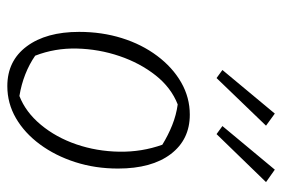

<svg xmlns="http://www.w3.org/2000/svg" viewBox="-143 -619 770 524"><g transform="rotate(90 242.0 -357.0)"><path d="M215 8Q146 8 106.5 -45Q67 -98 67 -188Q67 -250 84 -304.5Q101 -359 132.5 -401Q164 -443 205 -466.5Q246 -490 293 -490Q361 -490 400.5 -438Q440 -386 440 -294Q440 -232 422.5 -177.5Q405 -123 374 -81Q343 -39 302.5 -15.5Q262 8 215 8ZM242 -25Q286 -42 320.5 -83.5Q355 -125 374 -180.5Q393 -236 394 -297.5Q395 -359 375 -415Q349 -431 321.5 -442Q294 -453 265 -457Q219 -439 185.5 -396.5Q152 -354 133 -298Q114 -242 112.5 -182Q111 -122 132 -68Q155 -52 183 -41Q211 -30 242 -25ZM290 -722 323 -698 193 -563 171 -579ZM443 -722 477 -698 346 -563 324 -579Z"/></g></svg>

Font: Piazzolla Thin Thin
Style: Italic
Weight: 250
Italic angle: -11.3°
Version: Version 2.005